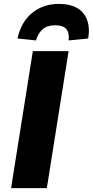

<svg xmlns="http://www.w3.org/2000/svg" viewBox="-20 -968 477 988"><path d="M37 0 149 -705H333L221 0ZM165 -760 70 -770Q89 -856 146 -902Q203 -948 284 -948Q339 -948 375.5 -927.5Q412 -907 427.5 -867Q443 -827 434 -770L333 -760Q338 -797 322 -817.5Q306 -838 264 -838Q223 -838 199.5 -817.5Q176 -797 165 -760Z"/></svg>

Font: Nunito Sans 7pt SemiCondensed Black
Style: Italic
Weight: 900
Width: 4
Italic angle: -9°
Designer: Vernon Adams
Foundry: Vernon Adams
Version: Version 3.101;gftools[0.9.27]